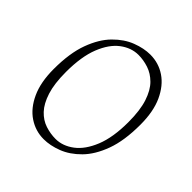

<svg xmlns="http://www.w3.org/2000/svg" viewBox="-170 -753 894 894"><g transform="rotate(45 277.5 -306.0)"><path d="M247 9Q193 9 148 -21Q103 -51 76 -110Q49 -169 49 -255Q49 -360 75 -430.5Q101 -501 142.5 -543Q184 -585 231 -603Q278 -621 320 -621Q375 -621 419.5 -591Q464 -561 491 -502.5Q518 -444 518 -357Q518 -252 492 -181.5Q466 -111 424.5 -69Q383 -27 336 -9Q289 9 247 9ZM285 -31Q332 -31 374.5 -63Q417 -95 443.5 -160.5Q470 -226 470 -326Q470 -404 453.5 -454Q437 -504 409.5 -531.5Q382 -559 348.5 -570Q315 -581 282 -581Q235 -581 193 -549.5Q151 -518 125 -452.5Q99 -387 99 -286Q99 -209 115 -159Q131 -109 157.5 -81Q184 -53 217.5 -42Q251 -31 285 -31Z"/></g></svg>

Font: Ancizar Sans Thin
Style: Italic
Weight: 100
Italic angle: -4°
Designer: Cesar Puertas, Viviana Monsalve, Julian Moncada, Julian Prieto, Jose Castro, Mariel Hernandez, Felipe Aragon, Sara Alarc
Version: Version 8.100